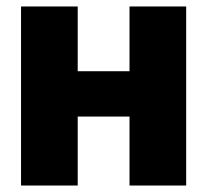

<svg xmlns="http://www.w3.org/2000/svg" viewBox="-20 -573 640 593"><path d="M45 0V-553H220V-353H380V-553H555V0H380V-213H220V0Z"/></svg>

Font: Noto Sans Mono Black
Style: Regular
Weight: 900
Designer: Monotype Design Team
Foundry: Monotype Imaging Inc.
Version: Version 2.014